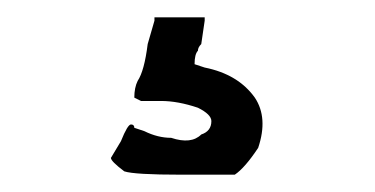

<svg xmlns="http://www.w3.org/2000/svg" viewBox="-20 -28 438 224"><path d="M160.2 -3.9V-7.8H218.8V-3.9L214.8 23.4Q210.9 27.3 210.9 31.2Q207 35.2 207 46.9L218.8 50.8Q257.8 58.6 277.3 85.9Q293 109.4 281.2 144.5Q265.6 168 253.9 175.8H191.4Q136.7 175.8 125 171.9Q109.4 160.2 109.4 156.2L121.1 136.7Q128.9 117.2 132.8 117.2Q136.7 117.2 136.7 121.1L148.4 125Q164.1 132.8 179.7 132.8Q203.1 140.6 214.8 128.9Q226.6 125 226.6 113.3Q226.6 105.5 210.9 97.7Q187.5 89.8 168 89.8H148.4H144.5Q136.7 85.9 136.7 85.9Q136.7 74.2 140.6 66.4Q148.4 54.7 152.3 23.4Z"/></svg>

Font: 和音 by 宁静之雨，公众号njzyshare
Style: Regular
Weight: 400
Designer: Steve Matteson
Foundry: Ascender Corporation
Version: Version 6.00;June 8, 2018;FontCreator 11.0.0.2388 32-bit